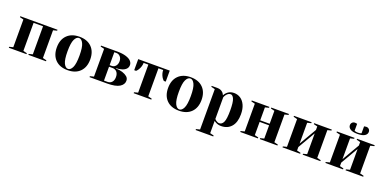

<svg xmlns="http://www.w3.org/2000/svg" viewBox="-10 -1688 5720 2861"><g transform="rotate(20 2850.0 -257.5)"><path d="M40 0V-15L100 -30V-470L40 -485V-500H630V-485L570 -470V-30L630 -15V0H350V-15L410 -30V-475H260V-30L320 -15V0Z M710 -250Q710 -374 780.5 -444.5Q851 -515 975 -515Q1099 -515 1169.5 -444.5Q1240 -374 1240 -250Q1240 -126 1169.5 -55.5Q1099 15 975 15Q851 15 780.5 -55.5Q710 -126 710 -250ZM1070 -250Q1070 -383 1042.5 -439Q1015 -495 975 -495Q935 -495 907.5 -439Q880 -383 880 -250Q880 -117 907.5 -61Q935 -5 975 -5Q1015 -5 1042.5 -61Q1070 -117 1070 -250Z M1320 -15 1380 -30V-470L1320 -485V-500H1575Q1662 -500 1718.5 -482Q1775 -464 1800 -435.5Q1825 -407 1825 -375Q1825 -335 1799.5 -310Q1774 -285 1735 -274Q1693 -261 1645 -260V-255Q1704 -254 1750 -240Q1796 -225 1825.5 -200.5Q1855 -176 1855 -135Q1855 -76 1793.5 -38Q1732 0 1595 0H1320ZM1575 -270Q1610 -270 1635 -299Q1660 -328 1660 -375Q1660 -419 1635 -447Q1610 -475 1575 -475H1540V-270ZM1595 -25Q1638 -25 1664 -54Q1690 -83 1690 -135Q1690 -187 1664 -216Q1638 -245 1595 -245H1540V-25Z M2020 -15 2080 -30V-475H2005Q2005 -420 1972 -364Q1959 -343 1940 -325H1910V-500H2410V-325H2380Q2361 -342 2347 -364Q2315 -418 2315 -475H2240V-30L2300 -15V0H2020Z M2475 -250Q2475 -374 2545.5 -444.5Q2616 -515 2740 -515Q2864 -515 2934.5 -444.5Q3005 -374 3005 -250Q3005 -126 2934.5 -55.5Q2864 15 2740 15Q2616 15 2545.5 -55.5Q2475 -126 2475 -250ZM2835 -250Q2835 -383 2807.5 -439Q2780 -495 2740 -495Q2700 -495 2672.5 -439Q2645 -383 2645 -250Q2645 -117 2672.5 -61Q2700 -5 2740 -5Q2780 -5 2807.5 -61Q2835 -117 2835 -250Z M3075 185 3135 170V-470L3075 -485V-500H3165Q3224 -500 3258 -462Q3271 -447 3280 -425Q3293 -451 3313 -470Q3358 -515 3425 -515Q3484 -515 3530 -484.5Q3576 -454 3603 -394.5Q3630 -335 3630 -250Q3630 -122 3570.5 -53.5Q3511 15 3410 15Q3362 15 3326 -5Q3311 -12 3295 -25V170L3355 185V200H3075ZM3460 -250Q3460 -379 3438.5 -429.5Q3417 -480 3385 -480Q3347 -480 3317 -440Q3304 -423 3295 -400V-55Q3309 -41 3317 -35Q3344 -15 3370 -15Q3413 -15 3436.5 -65Q3460 -115 3460 -250Z M3710 0V-15L3770 -30V-470L3710 -485V-500H3990V-485L3930 -470V-265H4080V-470L4020 -485V-500H4300V-485L4240 -470V-30L4300 -15V0H4020V-15L4080 -30V-240H3930V-30L3990 -15V0Z M4380 0V-15L4440 -30V-470L4380 -485V-500H4660V-485L4600 -470V-140L4760 -415V-470L4700 -485V-500H4980V-485L4920 -470V-30L4980 -15V0H4700V-15L4760 -30V-360L4600 -85V-30L4660 -15V0Z M5210 -655Q5210 -681 5227 -698Q5244 -715 5270 -715Q5272 -715 5293 -712L5305 -710V-600Q5306 -600 5319.5 -595Q5333 -590 5360 -590Q5387 -590 5400.5 -595Q5414 -600 5415 -600V-710L5427 -712Q5448 -715 5450 -715Q5476 -715 5493 -698Q5510 -681 5510 -655Q5510 -618 5473.5 -594Q5437 -570 5360 -570Q5283 -570 5246.5 -594Q5210 -618 5210 -655ZM5060 0V-15L5120 -30V-470L5060 -485V-500H5340V-485L5280 -470V-140L5440 -415V-470L5380 -485V-500H5660V-485L5600 -470V-30L5660 -15V0H5380V-15L5440 -30V-360L5280 -85V-30L5340 -15V0Z"/></g></svg>

Font: Yeseva One
Style: Regular
Weight: 400
Designer: Jovanny Lemonad
Foundry: Jovanny Lemonad
Version: Version 2.000